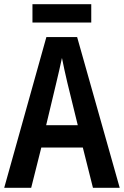

<svg xmlns="http://www.w3.org/2000/svg" viewBox="-20 -984 588 911"><path d="M421 -93 373 -284H176L128 -93H0L200 -808H346L548 -93ZM299 -594Q292 -624 285.5 -653.5Q279 -683 274 -709Q269 -684 261 -650.5Q253 -617 248 -595L199 -390H349ZM413 -964V-877H134V-964Z"/></svg>

Font: Noto Sans Kannada UI Condensed SemiBold
Style: Regular
Weight: 600
Width: 3
Designer: Jelle Bosma - Monotype Design Team
Foundry: Monotype Imaging Inc.
Version: Version 2.005; ttfautohint (v1.8.4.7-5d5b)